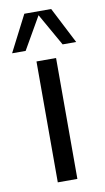

<svg xmlns="http://www.w3.org/2000/svg" viewBox="-92 -741 429 782"><g transform="rotate(-10 122.5 -350.0)"><path d="M163 0H82V-500H163ZM46 -550H-10L67 -700H178L255 -550H199L123 -684Z"/></g></svg>

Font: Fivo Sans Modern
Style: Regular
Weight: 400
Designer: Alexander Slobzheninov
Foundry: Alexander Slobzheninov
Version: 1.0